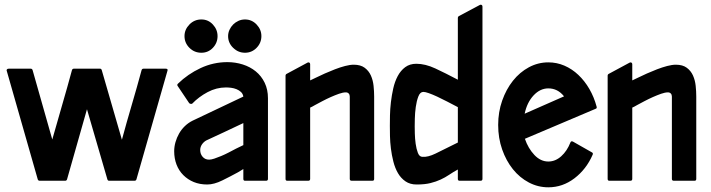

<svg xmlns="http://www.w3.org/2000/svg" viewBox="-20 -771 3032 819"><path d="M111 -478Q117 -478 119 -472L203 -176Q224 -251 245.5 -324.5Q267 -398 287 -472Q289 -478 295 -478H407Q412 -478 414 -472L500 -175Q520 -249 542 -323.5Q564 -398 584 -472Q586 -478 592 -478H687Q698 -478 694 -468L562 -6Q560 0 554 0H445Q440 0 438 -6L351 -305L266 -6Q264 0 258 0H149Q143 0 141 -6L9 -468Q7 -472 9.5 -475Q12 -478 17 -478Z M1123 -8Q1123 0 1115 0H1025Q1018 0 1018 -8V-50L995 -36Q964 -19 928.5 -1.5Q893 16 864 16Q832 16 806.5 5.5Q781 -5 762 -24Q743 -43 733 -69Q723 -95 723 -126Q723 -145 728.5 -164.5Q734 -184 744 -201.5Q754 -219 768.5 -233Q783 -247 801 -256L1018 -359Q1016 -371 1008 -378.5Q1000 -386 989 -390.5Q978 -395 966 -396.5Q954 -398 944 -398Q903 -398 865.5 -378Q828 -358 800 -329Q797 -327 793 -328Q789 -329 787 -331L738 -404Q734 -409 739 -414Q781 -455 835.5 -480.5Q890 -506 950 -506Q984 -506 1015.5 -496Q1047 -486 1071 -466.5Q1095 -447 1109 -418Q1123 -389 1123 -352ZM1018 -246Q977 -227 938.5 -208.5Q900 -190 860 -172Q849 -166 841.5 -155Q834 -144 834 -131Q834 -114 844.5 -102Q855 -90 872 -90Q881 -90 894.5 -94.5Q908 -99 923.5 -105.5Q939 -112 955.5 -120.5Q972 -129 987 -137L1018 -152ZM1025 -546Q996 -546 974.5 -567Q953 -588 953 -617Q953 -631 959 -644Q965 -657 974.5 -666.5Q984 -676 997 -682Q1010 -688 1025 -688Q1054 -688 1074.5 -666.5Q1095 -645 1095 -617Q1095 -588 1074.5 -567Q1054 -546 1025 -546ZM839 -546Q809 -546 788 -567Q767 -588 767 -617Q767 -645 788 -666.5Q809 -688 839 -688Q868 -688 888 -666.5Q908 -645 908 -617Q908 -588 888 -567Q868 -546 839 -546Z M1303 -428 1326 -439Q1344 -448 1365.5 -457.5Q1387 -467 1409 -475.5Q1431 -484 1452 -489.5Q1473 -495 1489 -495Q1518 -495 1535.5 -482Q1553 -469 1562 -449Q1571 -429 1573.5 -405Q1576 -381 1576 -359V-8Q1576 0 1569 0H1480Q1472 0 1472 -8V-359Q1472 -367 1467.5 -372Q1463 -377 1455 -377Q1443 -377 1426 -371Q1409 -365 1391 -357Q1373 -349 1355 -339.5Q1337 -330 1324 -323Q1316 -318 1311.5 -316Q1307 -314 1303 -312V-8Q1303 0 1295 0H1205Q1198 0 1198 -8V-449Q1198 -452 1201 -455L1292 -504Q1296 -506 1299.5 -504Q1303 -502 1303 -497Z M2038 -8Q2038 0 2030 0H1940Q1933 0 1933 -8V-48Q1913 -37 1896 -25.5Q1879 -14 1859.5 -5Q1840 4 1816 10Q1792 16 1757 16Q1729 16 1709.5 2.5Q1690 -11 1677.5 -32.5Q1665 -54 1658 -81.5Q1651 -109 1647.5 -137Q1644 -165 1643.5 -190.5Q1643 -216 1643 -234Q1643 -252 1643.5 -279Q1644 -306 1647.5 -335.5Q1651 -365 1657.5 -394Q1664 -423 1676.5 -446.5Q1689 -470 1708.5 -484.5Q1728 -499 1756 -499Q1794 -499 1837 -479Q1880 -459 1933 -431V-695Q1933 -700 1937 -702L2027 -750Q2031 -752 2034.5 -750Q2038 -748 2038 -743ZM1782 -102Q1805 -100 1838 -116Q1871 -132 1933 -163V-314Q1910 -326 1887 -338Q1864 -350 1844.5 -359Q1825 -368 1809.5 -373.5Q1794 -379 1786 -379Q1772 -379 1764.5 -359.5Q1757 -340 1753.5 -314.5Q1750 -289 1749.5 -265Q1749 -241 1749 -232Q1749 -223 1749.5 -201.5Q1750 -180 1753 -158Q1756 -136 1762.5 -119Q1769 -102 1782 -102ZM2201 -239Q2201 -240 2202 -240Q2203 -240 2203 -239Q2203 -238 2202 -238Q2201 -238 2201 -239Z M2319 -505Q2355 -505 2387.5 -491Q2420 -477 2447 -451.5Q2474 -426 2494 -391.5Q2514 -357 2525 -316Q2527 -309 2521 -307L2219 -179Q2233 -138 2259.5 -110Q2286 -82 2319 -82Q2349 -82 2374 -104.5Q2399 -127 2413 -163Q2416 -171 2424 -167L2505 -121Q2511 -118 2508 -111Q2481 -49 2430.5 -10.5Q2380 28 2319 28Q2275 28 2236 7.5Q2197 -13 2168 -49Q2139 -85 2122 -133.5Q2105 -182 2105 -238Q2105 -293 2122 -341.5Q2139 -390 2168 -426.5Q2197 -463 2236 -484Q2275 -505 2319 -505ZM2386 -360Q2359 -394 2319 -394Q2284 -394 2256 -364Q2228 -334 2218 -286Z M2677 -428 2700 -439Q2718 -448 2739.5 -457.5Q2761 -467 2783 -475.5Q2805 -484 2826 -489.5Q2847 -495 2863 -495Q2892 -495 2909.5 -482Q2927 -469 2936 -449Q2945 -429 2947.5 -405Q2950 -381 2950 -359V-8Q2950 0 2943 0H2854Q2846 0 2846 -8V-359Q2846 -367 2841.5 -372Q2837 -377 2829 -377Q2817 -377 2800 -371Q2783 -365 2765 -357Q2747 -349 2729 -339.5Q2711 -330 2698 -323Q2690 -318 2685.5 -316Q2681 -314 2677 -312V-8Q2677 0 2669 0H2579Q2572 0 2572 -8V-449Q2572 -452 2575 -455L2666 -504Q2670 -506 2673.5 -504Q2677 -502 2677 -497Z"/></svg>

Font: RonaldsonGothic
Style: Regular
Weight: 400
Designer: Mr. Robertson for MacKellar, Smiths & Jordan Co. Philadelphia
Foundry: CAT-Fonts Peter Wiegel
Version: Version 1.000